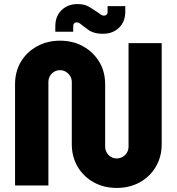

<svg xmlns="http://www.w3.org/2000/svg" viewBox="-20 -912 870 944"><path d="M554 12Q491 12 441 -15.5Q391 -43 362 -92Q333 -141 333 -203V-509Q333 -525 325 -538Q317 -551 304 -559Q291 -567 275 -567Q259 -567 246 -559Q233 -551 225.5 -538Q218 -525 218 -509V0H54V-497Q54 -560 82.5 -608Q111 -656 161.5 -684Q212 -712 275 -712Q339 -712 389 -684Q439 -656 468 -608Q497 -560 497 -497V-191Q497 -175 505 -161.5Q513 -148 525.5 -140.5Q538 -133 553 -133Q569 -133 582.5 -140.5Q596 -148 604 -161.5Q612 -175 612 -191V-700H775V-203Q775 -141 746 -92Q717 -43 667 -15.5Q617 12 554 12ZM487 -746Q461 -746 443 -751.5Q425 -757 412.5 -766.5Q400 -776 388 -785Q380 -792 372.5 -797Q365 -802 357 -802Q350 -802 345 -797.5Q340 -793 340 -784V-756H252V-783Q252 -833 283 -862.5Q314 -892 361 -892Q396 -892 418 -878.5Q440 -865 458 -853Q466 -847 474.5 -841Q483 -835 491 -835Q498 -835 503.5 -839.5Q509 -844 509 -854V-882H596V-855Q596 -805 565 -775.5Q534 -746 487 -746Z"/></svg>

Font: MuseoModerno Thin
Style: Bold
Weight: 700
Version: Version 1.003